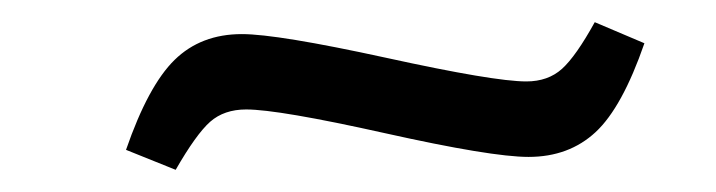

<svg xmlns="http://www.w3.org/2000/svg" viewBox="-20 -400 649 174"><path d="M459 -257.8Q425.3 -257.8 328.9 -279.3Q232.4 -300.8 203.1 -300.8Q183.1 -300.8 170.4 -289.6Q157.7 -278.3 139.2 -246.1L94.2 -264.2Q114.3 -322.3 138.2 -345.7Q162.1 -369.1 199.2 -369.1Q231.4 -369.1 329.6 -347.7Q427.7 -326.2 457 -326.2Q476.6 -326.2 489.3 -337.6Q502 -349.1 519 -379.9L564 -360.8Q543.9 -302.7 519.8 -280.3Q495.6 -257.8 459 -257.8Z"/></svg>

Font: Literata SemiBold
Style: Italic
Weight: 650
Italic angle: -2.39999°
Designer: Latin by Veronika Burian and Jose Scaglione. Greek by Irene Vlachou. Cyrillic by Vera Evstafieva
Foundry: TypeTogether
Version: Version 3.021